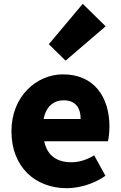

<svg xmlns="http://www.w3.org/2000/svg" viewBox="-20 -973 636 1007"><path d="M330 14C396 14 474 -9 533 -51L474 -158C433 -134 395 -122 354 -122C282 -122 228 -154 212 -232H546C550 -246 554 -277 554 -309C554 -464 474 -583 310 -583C173 -583 40 -469 40 -285C40 -96 166 14 330 14ZM209 -349C221 -416 264 -447 313 -447C378 -447 403 -405 403 -349ZM324 -655 534 -835 414 -953 236 -741Z"/></svg>

Font: Noto Sans TC Black
Style: Regular
Weight: 900
Designer: Ryoko NISHIZUKA 西塚涼子 (kana, bopomofo & ideographs); Paul D. Hunt (Latin, Greek & Cyrillic); Sandoll Communications 산돌커뮤니
Foundry: Adobe
Version: Version 2.004;hotconv 1.0.118;makeotfexe 2.5.65603